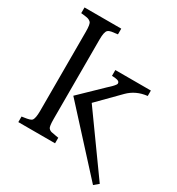

<svg xmlns="http://www.w3.org/2000/svg" viewBox="-218 -969 1114 1211"><g transform="rotate(30 339.5 -363.5)"><path d="M39.1 -40.5 55.7 -43Q100.1 -48.8 109.4 -59.1Q123 -74.7 123 -129.9V-707Q123 -762.2 111.6 -773.4Q100.1 -784.7 83.5 -787.8Q66.9 -791 39.1 -793.5V-835H306.6V-793.5Q278.8 -790.5 262.2 -787.6Q245.6 -784.7 236.8 -776.4Q222.2 -763.2 222.2 -707V-129.9Q222.2 -74.2 231.2 -63.7Q240.2 -53.2 253.2 -50Q266.1 -46.9 288.1 -43.5L306.6 -40.5V0H39.1ZM256.3 -317.4 415 -470.7 427.7 -482.4Q434.1 -488.3 439.9 -494.1L450.7 -505.9Q461.4 -517.6 461.4 -525.1Q461.4 -532.7 456.3 -537.4Q451.2 -542 442.9 -543.9Q429.2 -547.9 404.8 -547.9V-590.3H663.6V-550.8Q582.5 -542 528.8 -487.8L379.4 -336.4L678.7 80.6L645.5 108.4Z"/></g></svg>

Font: Metamorphous
Style: Regular
Weight: 400
Designer: James Grieshaber
Foundry: James Grieshaber
Version: Version 1.001